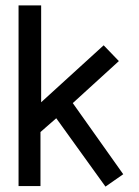

<svg xmlns="http://www.w3.org/2000/svg" viewBox="-20 -690 514 712"><path d="M249.9 -307.7 420.8 -463.5 364.4 -522 132.6 -310.8V-669.9H48.8V0H130.1V-200.4L188.6 -251.5L371.1 2L437 -43.9Z"/></svg>

Font: SaysetthaMai Thin
Style: Regular
Weight: 100
Designer: John M. Durdin
Foundry: Lao Script for Windows
Version: Version 1.101